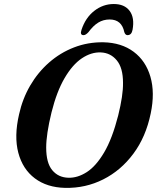

<svg xmlns="http://www.w3.org/2000/svg" viewBox="-20 -923 782 956"><path d="M494.5 -712.5Q585 -710.5 645.5 -665.2Q706 -620 729 -540.8Q752 -461.5 730.5 -358.5Q706.5 -241.5 644.2 -157.8Q582 -74 494 -29.8Q406 14.5 304.5 12.5Q214 10.5 153.5 -35Q93 -80.5 71.2 -162.2Q49.5 -244 75 -354Q92 -431 130.2 -496.8Q168.5 -562.5 224.2 -611.5Q280 -660.5 348.8 -687Q417.5 -713.5 494.5 -712.5ZM320 -38Q366 -36.5 412 -66Q458 -95.5 498.5 -164Q539 -232.5 568.5 -348Q581 -398.5 587 -439Q593 -479.5 592.5 -511Q592.5 -585 561.5 -622.5Q530.5 -660 482 -662Q434.5 -664 387.8 -632.8Q341 -601.5 301.8 -534.5Q262.5 -467.5 236.5 -363.5Q223 -308 216.5 -264.5Q210 -221 210 -188Q210 -112 240 -75.8Q270 -39.5 320 -38ZM526 -826Q494.5 -826 469.2 -810.5Q444 -795 420.5 -763Q407 -748 396 -748Q376.5 -748 386 -775Q405.5 -834.5 449.2 -868.8Q493 -903 546.5 -903Q600 -903 625.5 -868.8Q651 -834.5 640 -774.5Q635 -748 615 -748Q604 -748 599 -763Q586 -826 526 -826Z"/></svg>

Font: Fraunces 72pt S050 SemiBold
Style: Italic
Weight: 600
Italic angle: -16°
Version: Version 1.000; ttfautohint (v1.8.3)